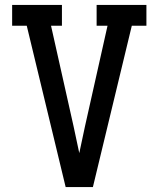

<svg xmlns="http://www.w3.org/2000/svg" viewBox="-20 -755 640 775"><path d="M245 0 88 -651H29V-735H230V-651H186L277 -245Q283 -218 288.5 -191Q294 -164 300 -137Q306 -164 311.5 -191Q317 -218 323 -245L414 -651H370V-735H571V-651H512L355 0Z"/></svg>

Font: Iosevka Etoile Medium
Style: Regular
Weight: 500
Designer: Belleve Invis
Foundry: Belleve Invis
Version: Version 22.1.2; ttfautohint (v1.8.4)